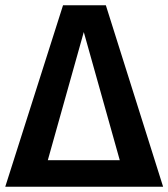

<svg xmlns="http://www.w3.org/2000/svg" viewBox="-25 -711 641 731"><path d="M378 -691 596 0H-5L215 -691ZM294 -589 157 -101H431Z"/></svg>

Font: FiraGO Medium
Style: Regular
Weight: 500
Designer: bBox Type
Foundry: bBox Type GmbH
Version: Version 1.001;PS 001.001;hotconv 1.0.88;makeotf.lib2.5.64775